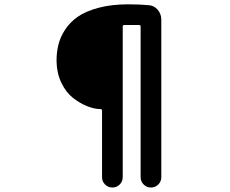

<svg xmlns="http://www.w3.org/2000/svg" viewBox="-20 -794 1040 870"><path d="M442.4 8.8V-293Q442.4 -299.8 434.6 -299.8Q407.2 -299.8 374.5 -313Q341.8 -326.2 310.5 -350.6Q279.3 -375 258.3 -418.5Q237.3 -461.9 236.3 -514.6Q236.3 -517.6 236.3 -520.5Q236.3 -556.6 244.1 -588.9Q252 -624 274.4 -658.7Q296.9 -693.4 332.5 -718.3Q368.2 -743.2 426.8 -758.8Q485.4 -774.4 560.5 -774.4Q614.3 -774.4 654.3 -770.5Q678.7 -768.6 694.8 -749.5Q710.9 -730.5 710.9 -705.1V8.8Q710.9 28.3 697.3 42Q683.6 55.7 664.1 55.7Q644.5 55.7 630.9 42Q617.2 28.3 617.2 8.8V-673.8Q617.2 -680.7 609.4 -680.7H543Q536.1 -680.7 536.1 -673.8V8.8Q536.1 28.3 522.5 42Q508.8 55.7 489.3 55.7Q469.7 55.7 456.1 42Q442.4 28.3 442.4 8.8Z"/></svg>

Font: Gen Jyuu Gothic Bold
Style: Bold
Weight: 700
Designer: [Source Han Sans]
Ryoko NISHIZUKA  (kana & ideographs); Paul D. Hunt (Latin, Greek & Cyrillic); Wenlong ZHANG  (bopomofo
Version: Version 1.002.20150607